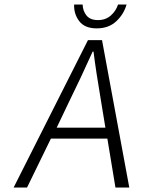

<svg xmlns="http://www.w3.org/2000/svg" viewBox="-20 -840 640 860"><path d="M413.1 -712.9Q359.9 -712.9 335.2 -744.9Q310.5 -776.9 312 -819.8H350.1Q351.1 -790.5 367.7 -770.3Q384.3 -750 418.9 -750Q453.1 -750 476.3 -770.5Q499.5 -791 508.8 -819.8H546.9Q534.7 -776.4 500.7 -744.6Q466.8 -712.9 413.1 -712.9ZM41 0 374 -660.2H437L559.1 0H497.1L460.9 -219.2H208L101.1 0ZM233.9 -268.1H452.1L433.1 -383.8Q409.7 -521.5 398.9 -608.9H395Q340.3 -487.3 289.1 -383.8Z"/></svg>

Font: Office Code Pro D Light Italic
Style: Regular
Weight: 300
Italic angle: -9°
Designer: Nathan Rutzky & Paul D. Hunt
Foundry: Adobe Systems Incorporated
Version: Version 1.004;PS 001.004;hotconv 1.0.70;makeotf.lib2.5.58329